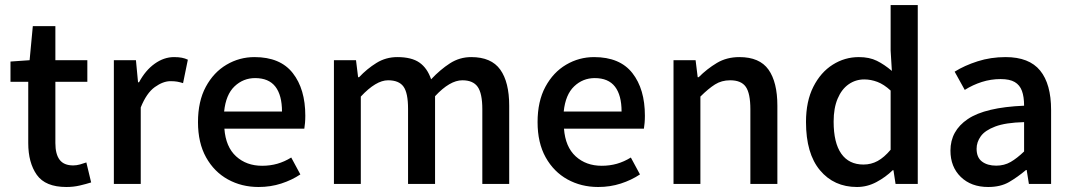

<svg xmlns="http://www.w3.org/2000/svg" viewBox="-20 -728 4249 760"><path d="M242.7 12.2Q159.7 12.2 125.7 -35.9Q91.8 -84 91.8 -161.6V-404.3H21.5V-484.4L97.2 -489.7L109.9 -624.5H199.2V-489.7H325.7V-404.3H199.2V-161.6Q199.2 -117.7 216.1 -95.5Q232.9 -73.2 270 -73.2Q282.7 -73.2 296.9 -77.1Q311 -81.1 321.8 -85L340.8 -5.9Q320.8 0.5 295.9 6.3Q271 12.2 242.7 12.2Z M430.7 0V-489.7H518.1L526.4 -402.3H530.3Q555.7 -449.7 592.3 -475.8Q628.9 -502 668.9 -502Q687 -502 699.7 -499.5Q712.4 -497.1 723.6 -491.7L704.6 -398.9Q692.4 -402.8 681.4 -404.8Q670.4 -406.7 654.8 -406.7Q625.5 -406.7 592.8 -383.3Q560.1 -359.9 537.1 -302.7V0Z M1003.4 12.2Q936.5 12.2 882.1 -17.8Q827.6 -47.9 795.7 -105.2Q763.7 -162.6 763.7 -244.6Q763.7 -327.1 794.7 -384.5Q825.7 -441.9 876.7 -471.9Q927.7 -502 987.3 -502Q1089.4 -502 1138.9 -438.7Q1188.5 -375.5 1188.5 -270Q1188.5 -254.9 1187.3 -241.2Q1186 -227.5 1184.6 -218.8H868.2Q873.5 -146.5 914.6 -109.1Q955.6 -71.8 1017.6 -71.8Q1049.3 -71.8 1077.6 -79.8Q1106 -87.9 1132.8 -104.5L1168.9 -37.6Q1135.3 -15.1 1093.3 -1.5Q1051.3 12.2 1003.4 12.2ZM867.2 -286.6H1096.2Q1096.2 -351.1 1070.1 -385Q1043.9 -418.9 989.7 -418.9Q942.9 -418.9 908.4 -386.2Q874 -353.5 867.2 -286.6Z M1301.8 0V-489.7H1389.2L1397.5 -422.4H1401.4Q1432.6 -455.6 1470 -478.8Q1507.3 -502 1552.7 -502Q1609.4 -502 1640.4 -480.2Q1671.4 -458.5 1686.5 -414.1Q1722.7 -452.6 1761 -477.3Q1799.3 -502 1845.2 -502Q1924.8 -502 1960.2 -452.4Q1995.6 -402.8 1995.6 -309.6V0H1889.2V-295.4Q1889.2 -358.4 1870.8 -384.3Q1852.5 -410.2 1810.1 -410.2Q1760.7 -410.2 1702.1 -347.2V0H1595.2V-297.4Q1595.2 -360.4 1577.1 -385.3Q1559.1 -410.2 1516.1 -410.2Q1468.3 -410.2 1408.2 -345.7V0Z M2347.7 12.2Q2280.8 12.2 2226.3 -17.8Q2171.9 -47.9 2139.9 -105.2Q2107.9 -162.6 2107.9 -244.6Q2107.9 -327.1 2138.9 -384.5Q2169.9 -441.9 2220.9 -471.9Q2272 -502 2331.5 -502Q2433.6 -502 2483.2 -438.7Q2532.7 -375.5 2532.7 -270Q2532.7 -254.9 2531.5 -241.2Q2530.3 -227.5 2528.8 -218.8H2212.4Q2217.8 -146.5 2258.8 -109.1Q2299.8 -71.8 2361.8 -71.8Q2393.6 -71.8 2421.9 -79.8Q2450.2 -87.9 2477.1 -104.5L2513.2 -37.6Q2479.5 -15.1 2437.5 -1.5Q2395.5 12.2 2347.7 12.2ZM2211.4 -286.6H2440.4Q2440.4 -351.1 2414.3 -385Q2388.2 -418.9 2334 -418.9Q2287.1 -418.9 2252.7 -386.2Q2218.3 -353.5 2211.4 -286.6Z M2646 0V-489.7H2733.4L2741.7 -422.4H2745.6Q2778.8 -455.6 2817.6 -478.8Q2856.4 -502 2906.7 -502Q2986.8 -502 3022 -452.4Q3057.1 -402.8 3057.1 -309.6V0H2950.2V-295.4Q2950.2 -358.4 2932.1 -384.3Q2914.1 -410.2 2870.1 -410.2Q2836.4 -410.2 2810.3 -393.8Q2784.2 -377.4 2752.4 -345.7V0Z M3372.1 12.2Q3281.2 12.2 3225.8 -54Q3170.4 -120.1 3170.4 -245.1Q3170.4 -327.1 3199.5 -384.5Q3228.5 -441.9 3276.1 -471.9Q3323.7 -502 3379.4 -502Q3421.4 -502 3450.9 -487.3Q3480.5 -472.7 3510.3 -447.3L3505.4 -527.8V-708H3612.8V0H3524.9L3516.6 -54.2H3513.7Q3485.8 -26.9 3449.2 -7.3Q3412.6 12.2 3372.1 12.2ZM3397.9 -76.7Q3428.2 -76.7 3454.1 -90.8Q3480 -105 3505.4 -135.3V-369.6Q3479 -394 3453.1 -403.8Q3427.2 -413.6 3400.9 -413.6Q3366.7 -413.6 3339.1 -394.3Q3311.5 -375 3295.7 -337.6Q3279.8 -300.3 3279.8 -246.6Q3279.8 -162.6 3310.1 -119.6Q3340.3 -76.7 3397.9 -76.7Z M3891.6 12.2Q3824.2 12.2 3783.2 -27.6Q3742.2 -67.4 3742.2 -131.8Q3742.2 -210.4 3811 -256.8Q3879.9 -303.2 4033.7 -309.6Q4033.7 -345.2 4025.1 -368.4Q4016.6 -391.6 3996.6 -403.3Q3976.6 -415 3940.9 -415Q3902.3 -415 3866.5 -403.6Q3830.6 -392.1 3798.8 -372.1L3758.8 -444.3Q3797.9 -468.8 3849.9 -485.4Q3901.9 -502 3960.4 -502Q4053.7 -502 4097.2 -448.7Q4140.6 -395.5 4140.6 -292.5V0H4052.7L4043.9 -55.2H4041.5Q4007.8 -26.9 3974.1 -7.3Q3940.4 12.2 3891.6 12.2ZM3923.3 -72.3Q3955.1 -72.3 3980.5 -86.9Q4005.9 -101.6 4033.7 -128.4V-244.6Q3960.4 -242.7 3919.7 -227.3Q3878.9 -211.9 3862.3 -188.7Q3845.7 -165.5 3845.7 -139.2Q3845.7 -104.5 3867.2 -88.4Q3888.7 -72.3 3923.3 -72.3Z"/></svg>

Font: Varta Light
Style: Bold
Weight: 700
Version: Version 1.004